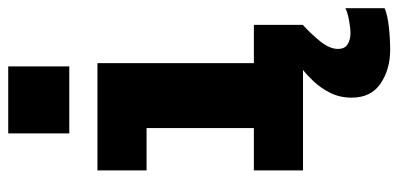

<svg xmlns="http://www.w3.org/2000/svg" viewBox="-271 -486 969 467"><g transform="rotate(-90 213.5 -252.5)"><path d="M32.5 0V-119.5H135.5V-380.5H32.5V-500H293.5V-119.5H386.5V0ZM427 103V198.5Q411 205.5 381.8 208.8Q352.5 212 326 212Q278.5 212 244 188.8Q209.5 165.5 209.5 118.5Q209.5 89.5 221.2 66.2Q233 43 249 26Q265 9 277 0H386Q366 18 347 41.2Q328 64.5 328 85Q328 102 339.8 108.8Q351.5 115.5 366 115.5Q378.5 115.5 398.5 111.8Q418.5 108 427 103ZM122.5 -717H285.5V-568.5H122.5Z"/></g></svg>

Font: Trispace SemiCondensed
Style: Bold
Weight: 700
Width: 4
Designer: Tyler Finck
Foundry: Etcetera Type Company
Version: Version 1.210; ttfautohint (v1.8.3)